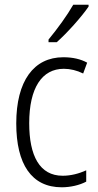

<svg xmlns="http://www.w3.org/2000/svg" viewBox="-20 -785 414 815"><path d="M356 -757V-765H291C264 -718 226 -666 186 -617V-606H221C264 -644 326 -713 356 -757ZM242 10C279 10 318 1 346 -14V-62C315 -48 281 -39 246 -39C148 -39 104 -124 104 -262C104 -412 158 -493 251 -493C278 -493 307 -486 333 -473L350 -519C323 -534 289 -542 249 -542C123 -542 49 -441 49 -261C49 -88 114 10 242 10Z"/></svg>

Font: Noto Sans Thai Cond Light
Style: Regular
Weight: 300
Width: 3
Designer: Monotype Design Team
Foundry: Monotype Imaging Inc.
Version: Version 2.002